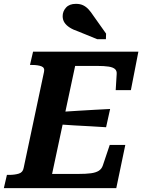

<svg xmlns="http://www.w3.org/2000/svg" viewBox="-48 -979 742 999"><path d="M604 -225 557 0H-28L-12 -69H-1Q28 -69 49.5 -75.5Q71 -82 75 -105L181 -605Q186 -627 167.5 -634Q149 -641 119 -641H108L124 -710H672L633 -510H554L559 -592Q561 -610 550.5 -619.5Q540 -629 517 -632.5Q494 -636 457 -636H343L223 -74H359Q400 -74 425.5 -77.5Q451 -81 466 -90.5Q481 -100 487 -118L523 -225ZM270 -397Q313 -400 355.5 -402.5Q398 -405 440.5 -407.5Q483 -410 525 -412L504 -317Q464 -320 422 -322Q380 -324 338.5 -326.5Q297 -329 256 -332ZM458 -775H503L504 -804L438 -897Q425 -917 412.5 -930.5Q400 -944 384.5 -951.5Q369 -959 347 -959Q313 -959 295.5 -939.5Q278 -920 278 -895Q278 -876 287.5 -861.5Q297 -847 315 -835.5Q333 -824 360 -815Z"/></svg>

Font: Roboto Serif 20pt SemiBold
Style: Italic
Weight: 600
Italic angle: -10°
Version: Version 1.007